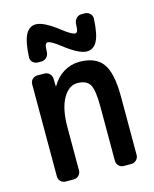

<svg xmlns="http://www.w3.org/2000/svg" viewBox="-114 -831 727 908"><g transform="rotate(-15 250.0 -377.5)"><path d="M94.7 0Q80.1 0 69.8 -9.8Q59.6 -19.5 59.6 -35.2V-485.4Q59.6 -500 69.8 -509.8Q80.1 -519.5 94.7 -519.5H127.9Q142.6 -519.5 152.8 -509.8Q163.1 -500 164.1 -485.4L165 -448.2H166Q168 -448.2 168 -449.2Q189.5 -487.3 225.1 -508.8Q260.7 -530.3 301.8 -530.3Q380.9 -530.3 415.5 -483.4Q450.2 -436.5 450.2 -320.3V-35.2Q450.2 -20.5 439.9 -10.3Q429.7 0 415 0H378.9Q364.3 0 354 -9.8Q343.8 -19.5 343.8 -35.2V-300.8Q343.8 -382.8 327.1 -409.2Q310.5 -435.5 266.6 -435.5Q224.6 -435.5 196.3 -385.7Q168 -335.9 168 -244.1V-35.2Q168 -20.5 158.2 -10.3Q148.4 0 132.8 0ZM370.1 -745.1H386.7Q401.4 -745.1 412.1 -734.4Q422.9 -723.6 421.9 -709Q418 -631.8 400.4 -600.1Q382.8 -568.4 350.6 -568.4Q312.5 -568.4 241.2 -624Q197.3 -658.2 181.6 -658.2Q173.8 -658.2 170.4 -649.4Q167 -640.6 166 -613.3Q165 -598.6 154.8 -588.4Q144.5 -578.1 129.9 -578.1H113.3Q98.6 -578.1 87.9 -587.9Q77.1 -597.7 78.1 -613.3Q82 -690.4 99.6 -722.7Q117.2 -754.9 149.4 -754.9Q187.5 -754.9 258.8 -699.2Q302.7 -665 318.4 -665Q326.2 -665 329.6 -673.3Q333 -681.6 334 -709Q335 -723.6 345.2 -734.4Q355.5 -745.1 370.1 -745.1Z"/></g></svg>

Font: Rounded-L Mgen+ 1m medium
Style: Regular
Weight: 500
Designer: [Source Han Sans]
Ryoko NISHIZUKA  (kana & ideographs); Paul D. Hunt (Latin, Greek & Cyrillic); Wenlong ZHANG  (bopomofo
Version: Version 1.059.20150602